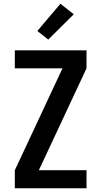

<svg xmlns="http://www.w3.org/2000/svg" viewBox="-20 -1003 540 1023"><path d="M59 0V-96L313 -639H59V-735H441V-639L187 -96H441V0ZM237 -792 179 -838 302 -983 373 -927Z"/></svg>

Font: Iosevka SS18
Style: Bold
Weight: 700
Monospace: yes
Designer: Belleve Invis
Foundry: Belleve Invis
Version: Version 25.1.1; ttfautohint (v1.8.4)